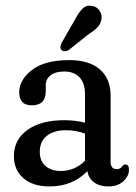

<svg xmlns="http://www.w3.org/2000/svg" viewBox="-20 -660 488 690"><path d="M30 -99Q30 -158.5 78.8 -193.2Q127.5 -228 211 -228Q250.5 -228 285.5 -219V-322.5Q285.5 -361.5 265.5 -382.2Q245.5 -403 211.5 -403Q179 -403 161.8 -389.5Q144.5 -376 144.5 -354V-332.5Q144.5 -281.5 94.5 -281.5Q70.5 -281.5 59.8 -294Q49 -306.5 49 -327.5Q49 -373 94.8 -408.5Q140.5 -444 229 -444Q300.5 -444 339 -410.5Q377.5 -377 377.5 -316V-79Q377.5 -52 400 -52Q412 -52 419 -62Q424.5 -69 430 -69Q443.5 -69 443.5 -50Q443.5 -27.5 423.5 -8.8Q403.5 10 369 10Q338 10 318 -4.8Q298 -19.5 294 -45Q241 10 157.5 10Q98.5 10 64.2 -19.5Q30 -49 30 -99ZM123 -115Q123 -80.5 144 -63Q165 -45.5 198 -45.5Q248 -45.5 285.5 -82V-180Q270 -185.5 253 -188.8Q236 -192 216.5 -192Q173.5 -192 148.2 -171.8Q123 -151.5 123 -115ZM248 -587Q261.5 -613.5 275.8 -628.2Q290 -643 312 -638.5Q329 -635.5 338.2 -621.2Q347.5 -607 344.5 -591Q342 -574.5 330.8 -562.5Q319.5 -550.5 299.5 -538L226 -479.5Q219.5 -476 212.5 -475.8Q205.5 -475.5 201 -480.5Q196 -486 197.2 -493Q198.5 -500 202 -507Z"/></svg>

Font: Fraunces 144pt S100
Style: Regular
Weight: 400
Version: Version 1.000; ttfautohint (v1.8.3)